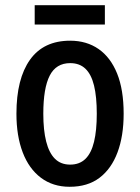

<svg xmlns="http://www.w3.org/2000/svg" viewBox="-20 -706 537 736"><path d="M454 -270Q454 -185 430.5 -122Q407 -59 361.5 -24.5Q316 10 247 10Q183 10 137 -24.5Q91 -59 67 -122Q43 -185 43 -270Q43 -404 95 -477Q147 -550 249 -550Q312 -550 358 -518Q404 -486 429 -424Q454 -362 454 -270ZM146 -270Q146 -207 157 -163.5Q168 -120 190.5 -97.5Q213 -75 249 -75Q285 -75 307.5 -97Q330 -119 340.5 -162.5Q351 -206 351 -270Q351 -335 340.5 -378Q330 -421 307.5 -442.5Q285 -464 249 -464Q195 -464 170.5 -416Q146 -368 146 -270ZM382 -686V-612H113V-686Z"/></svg>

Font: Noto Sans Bengali Condensed Medium
Style: Regular
Weight: 500
Width: 3
Designer: Jelle Bosma - Monotype Design Team
Foundry: Monotype Imaging Inc.
Version: Version 2.003